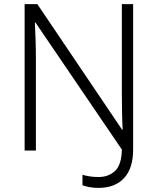

<svg xmlns="http://www.w3.org/2000/svg" viewBox="-20 -734 769 936"><path d="M460 182Q436 182 415 178Q394 174 382 169V118Q398 123 418 126Q438 129 460 129Q510 129 541.5 98.5Q573 68 574 -5L153 -624H150Q152 -588 153.5 -540Q155 -492 155 -445V0H100V-714H162L575 -102H578Q576 -136 575 -184Q574 -232 574 -277V-714H629V-5Q629 87 584.5 134.5Q540 182 460 182Z"/></svg>

Font: Noto Traditional Nushu Light
Style: Regular
Weight: 300
Designer: LIU Zhao
Foundry: LiuZhao Studio
Version: Version 2.003; ttfautohint (v1.8.4.7-5d5b)